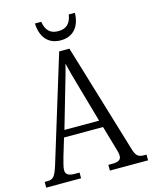

<svg xmlns="http://www.w3.org/2000/svg" viewBox="-131 -984 849 1069"><g transform="rotate(-15 293.5 -449.5)"><path d="M291 -771C368 -771 405 -826 406 -899H371C362 -844 334 -824 291 -824C248 -824 221 -845 212 -899H176C178 -826 215 -771 291 -771ZM0 0H201V-33H172C134 -33 121 -46 121 -69C121 -86 132 -121 137 -141L168 -244H393L426 -130C432 -110 441 -81 441 -67C441 -44 428 -33 392 -33H367V0H587V-33H576C541 -33 528 -42 516 -80L325 -714H266L80 -108C60 -45 49 -33 15 -33H0ZM181 -284 242 -495C257 -546 274 -603 282 -639C291 -601 306 -546 324 -484L381 -284Z"/></g></svg>

Font: Noto Serif Armenian Condensed Light
Style: Regular
Weight: 300
Width: 3
Designer: Monotype Design Team
Foundry: Monotype Imaging Inc.
Version: Version 2.008